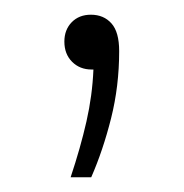

<svg xmlns="http://www.w3.org/2000/svg" viewBox="-20 -89 250 261"><path d="M76 152Q89.5 111.5 97.5 76.2Q105.5 41 107 5.5H104.5Q88.5 5.5 78 -5Q67.5 -15.5 67.5 -32.5Q67.5 -48.5 77.5 -58.8Q87.5 -69 103.5 -69Q121 -69 131.5 -57.2Q142 -45.5 142 -19.5Q142 28 131 71.8Q120 115.5 104 152Z"/></svg>

Font: Encode Sans XLt
Style: Regular
Weight: 200
Designer: Multiple Designers
Foundry: Impallari Type
Version: Version 3.002; ttfautohint (v1.8.3) -l 8 -r 50 -G 200 -x 14 